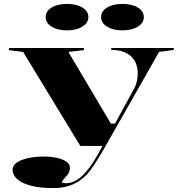

<svg xmlns="http://www.w3.org/2000/svg" viewBox="-20 -745 926 980"><path d="M254 215Q183 215 136.5 202.5Q90 190 67 168.5Q44 147 44 121Q44 104 57.5 91.5Q71 79 94 70.5Q117 62 145 58Q173 54 203 54Q238 54 268.5 60.5Q299 67 318 79.5Q337 92 337 112Q337 124 331.5 136Q326 148 314 159Q306 169 301 175Q296 181 296 184Q296 190 320 190Q343 190 368.5 175.5Q394 161 417 134Q439 110 460 76Q481 42 503 0H390L98 -480L26 -489V-500H408V-489L329 -480L546 -114H567L667 -297Q675 -313 679 -332Q683 -351 683 -371Q683 -394 676 -415.5Q669 -437 653 -453.5Q637 -470 611.5 -480Q586 -490 548 -490V-500H867V-490L792 -480L519 0Q488 55 463.5 92Q439 129 424 145Q394 177 352.5 196Q311 215 254 215ZM605 -725Q653 -725 683.5 -706.5Q714 -688 714 -658Q714 -628 683.5 -609Q653 -590 605 -590Q557 -590 526.5 -609Q496 -628 496 -658Q496 -688 526.5 -706.5Q557 -725 605 -725ZM322 -725Q370 -725 400.5 -706.5Q431 -688 431 -658Q431 -628 400.5 -609Q370 -590 322 -590Q274 -590 243.5 -609Q213 -628 213 -658Q213 -688 243.5 -706.5Q274 -725 322 -725Z"/></svg>

Font: Kalnia SemiExpanded Medium
Style: Regular
Weight: 500
Width: 6
Designer: Frida Medrano
Foundry: Frida Medrano
Version: Version 1.105